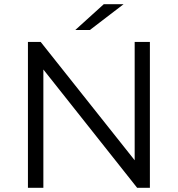

<svg xmlns="http://www.w3.org/2000/svg" viewBox="-20 -901 853 921"><path d="M114 0V-700H175L658 -92H626V-700H699V0H638L156 -608H188V0ZM341 -757 478 -881H573L411 -757Z"/></svg>

Font: Montserrat Thin
Style: Regular
Weight: 400
Version: Version 9.000